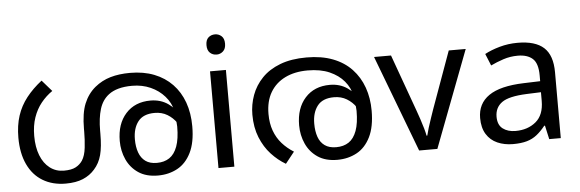

<svg xmlns="http://www.w3.org/2000/svg" viewBox="-48 -892 3200 1060"><g transform="rotate(-5 1551.5 -362.5)"><path d="M684 -566Q759 -566 817.5 -543Q876 -520 917 -477.5Q958 -435 979.5 -375.5Q1001 -316 1001 -242Q1001 -153 973 -96.5Q945 -40 897 -14Q849 12 789 12Q724 12 681 -17Q638 -46 616.5 -93.5Q595 -141 595 -196Q595 -291 646 -347.5Q697 -404 783 -404Q839 -404 880.5 -375Q922 -346 946 -301Q970 -256 973 -206L947 -209Q940 -240 920.5 -268.5Q901 -297 870.5 -315.5Q840 -334 800 -334Q737 -334 708 -296.5Q679 -259 679 -198Q679 -156 690.5 -124.5Q702 -93 726 -75.5Q750 -58 789 -58Q830 -58 858.5 -77Q887 -96 902.5 -138Q918 -180 918 -248Q918 -250 916.5 -270Q915 -290 911 -310Q910 -315 911.5 -323Q913 -331 911 -334Q900 -381 868.5 -417Q837 -453 791 -473.5Q745 -494 689 -494Q646 -494 613.5 -485Q581 -476 559 -459Q522 -431 507 -381.5Q492 -332 492 -263V-246Q492 -173 480 -128Q468 -83 439 -51Q413 -21 374 -4.5Q335 12 278 12Q205 12 151 -20.5Q97 -53 68 -115Q39 -177 39 -263Q39 -331 56.5 -384.5Q74 -438 109 -482.5Q144 -527 194 -566L248 -504Q213 -480 185.5 -446Q158 -412 142.5 -367Q127 -322 127 -265Q127 -203 145 -157Q163 -111 196.5 -85.5Q230 -60 274 -60Q316 -60 339.5 -72.5Q363 -85 377 -106Q394 -132 399 -176.5Q404 -221 404 -265V-280Q404 -367 425.5 -419.5Q447 -472 488 -506Q527 -538 575 -552Q623 -566 684 -566Z M1213 -536V0H1125V-536ZM1170 -737Q1190 -737 1205.5 -723.5Q1221 -710 1221 -681Q1221 -653 1205.5 -639Q1190 -625 1170 -625Q1148 -625 1133 -639Q1118 -653 1118 -681Q1118 -710 1133 -723.5Q1148 -737 1170 -737Z M1662 -566Q1745 -566 1807.5 -542Q1870 -518 1911.5 -474Q1953 -430 1974 -371Q1995 -312 1995 -242Q1995 -153 1967 -96.5Q1939 -40 1891 -14Q1843 12 1783 12Q1718 12 1675 -17Q1632 -46 1610.5 -93.5Q1589 -141 1589 -196Q1589 -291 1640 -347.5Q1691 -404 1777 -404Q1833 -404 1874.5 -375Q1916 -346 1940 -301Q1964 -256 1966 -206L1941 -209Q1934 -240 1914.5 -268.5Q1895 -297 1864.5 -315.5Q1834 -334 1794 -334Q1731 -334 1702 -296.5Q1673 -259 1673 -198Q1673 -156 1684 -124.5Q1695 -93 1719.5 -75.5Q1744 -58 1783 -58Q1824 -58 1852.5 -77Q1881 -96 1896.5 -138Q1912 -180 1912 -248Q1912 -250 1910.5 -270Q1909 -290 1905 -310Q1904 -315 1904 -323Q1904 -331 1902 -335Q1893 -378 1863 -414Q1833 -450 1783 -472Q1733 -494 1662 -494Q1590 -494 1537 -468Q1484 -442 1455 -393Q1426 -344 1426 -273Q1426 -221 1441 -180Q1456 -139 1483.5 -108Q1511 -77 1548 -54L1498 9Q1455 -16 1418.5 -55.5Q1382 -95 1359.5 -150.5Q1337 -206 1337 -277Q1337 -333 1356 -385Q1375 -437 1414.5 -478Q1454 -519 1515.5 -542.5Q1577 -566 1662 -566Z M2237 0 2034 -536H2128L2242 -220Q2250 -198 2259 -171Q2268 -144 2275 -119.5Q2282 -95 2285 -78H2289Q2293 -95 2300.5 -120Q2308 -145 2317.5 -172Q2327 -199 2334 -220L2448 -536H2542L2338 0Z M2830 -545Q2928 -545 2975 -502Q3022 -459 3022 -365V0H2958L2941 -76H2937Q2914 -47 2889.5 -27.5Q2865 -8 2833.5 1Q2802 10 2757 10Q2709 10 2670.5 -7Q2632 -24 2610 -59.5Q2588 -95 2588 -149Q2588 -229 2651 -272.5Q2714 -316 2845 -320L2936 -323V-355Q2936 -422 2907 -448Q2878 -474 2825 -474Q2783 -474 2745 -461.5Q2707 -449 2674 -433L2647 -499Q2682 -518 2730 -531.5Q2778 -545 2830 -545ZM2856 -259Q2756 -255 2717.5 -227Q2679 -199 2679 -148Q2679 -103 2706.5 -82Q2734 -61 2777 -61Q2845 -61 2890 -98.5Q2935 -136 2935 -214V-262Z"/></g></svg>

Font: mlyalm115
Style: Regular
Weight: 400
Designer: Jelle Bosma - Monotype Design Team
Foundry: Monotype Imaging Inc.
Version: Version 2.103